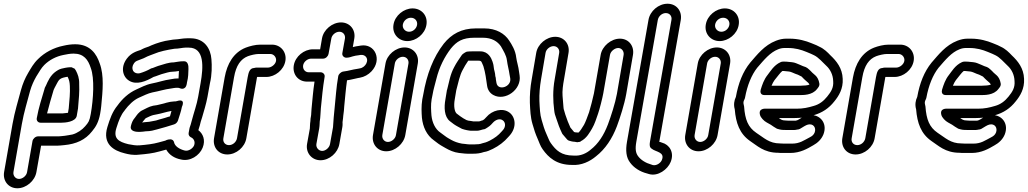

<svg xmlns="http://www.w3.org/2000/svg" viewBox="-20 -790 5503 1028"><path d="M391 -170 398 -211V-213C402 -255 406 -302 404 -340C405 -372 396 -393 387 -411C385 -415 381 -421 380 -422C379 -423 364 -430 363 -430C356 -430 351 -430 343 -429L330 -427C319 -425 300 -421 291 -415L280 -408C249 -387 235 -352 227 -334L220 -320C219 -319 219 -317 219 -316C204 -265 187 -214 177 -158C174 -144 184 -133 197 -133H309C328 -133 385 -137 391 -170ZM232 -183C242 -224 255 -267 267 -308L272 -319C295 -360 292 -369 330 -377L342 -379C350 -363 353 -351 354 -330C356 -295 352 -253 348 -210L344 -186C337 -185 327 -184 317 -183ZM82 168C63 168 49 151 52 131L97 -126C108 -189 126 -245 141 -303C150 -334 161 -357 174 -380C191 -407 201 -426 217 -442C243 -468 279 -488 321 -496C337 -499 354 -503 374 -503C429 -503 452 -470 466 -426C487 -371 480 -259 466 -180C459 -141 454 -135 436 -114C421 -96 394 -77 368 -70C354 -67 339 -65 327 -63L308 -61C299 -60 292 -60 283 -60H184C169 -60 156 -46 154 -35L125 131C122 151 101 168 82 168ZM73 218C121 218 167 178 175 131L200 -10H274C284 -10 293 -10 303 -11L324 -13C388 -19 437 -41 473 -87C494 -112 508 -137 516 -180C519 -197 521 -211 522 -222C530 -304 538 -386 514 -450C498 -499 464 -553 383 -553C361 -553 340 -550 319 -545C268 -535 219 -509 184 -474C159 -450 146 -425 131 -400C114 -371 102 -343 92 -307C77 -249 59 -194 47 -126L2 131C-6 178 25 218 73 218Z M1054 -345 1041 -272C1034 -231 1017 -184 1007 -145L1001 -123C999 -115 995 -108 994 -100L990 -78C988 -68 994 -59 1002 -55C1017 -49 1027 -31 1019 -11C1012 5 989 21 969 16C941 9 916 -7 912 -28C910 -38 902 -44 892 -44C876 -44 865 -37 865 -37L828 -27C800 -19 765 -15 729 -12C708 -10 688 -14 667 -18C614 -31 586 -49 603 -104C616 -146 628 -176 647 -198C647 -199 648 -200 648 -200C669 -228 695 -254 724 -267C749 -278 772 -290 795 -295C833 -302 862 -312 895 -316C907 -318 918 -320 923 -320H929C933 -320 937 -320 942 -318C942 -318 973 -302 980 -341L981 -348C989 -378 988 -400 989 -420C990 -439 986 -462 966 -462H963C938 -462 929 -458 910 -456C882 -456 855 -445 840 -441C821 -436 807 -429 798 -426C793 -425 789 -424 786 -422C771 -413 749 -404 729 -398C694 -391 677 -423 698 -452C707 -464 713 -464 741 -475C746 -477 750 -478 755 -481C765 -487 775 -490 787 -495L803 -501C835 -515 876 -523 914 -529C936 -529 959 -535 972 -535H991C1076 -535 1069 -430 1054 -345ZM938 -410C937 -397 937 -383 936 -370H932C921 -370 911 -369 896 -366C858 -361 826 -349 793 -343C759 -336 733 -321 710 -311C668 -292 635 -261 609 -225C581 -191 568 -152 555 -110C527 -18 590 17 648 31C667 36 692 42 725 38C761 35 799 31 833 21L870 11C886 39 913 57 949 64C998 76 1048 43 1065 1C1082 -41 1066 -75 1042 -93C1044 -102 1048 -110 1050 -119L1055 -139C1057 -146 1060 -154 1062 -161C1071 -193 1084 -233 1091 -272L1104 -344C1115 -389 1115 -438 1112 -473C1108 -529 1075 -585 1000 -585H981C958 -585 933 -579 920 -579C910 -579 902 -577 889 -575C857 -571 821 -560 790 -547L777 -541C762 -536 750 -532 734 -523C711 -515 683 -508 659 -476C624 -429 637 -379 671 -358C711 -333 762 -355 802 -378C820 -383 834 -390 845 -393C867 -399 887 -406 903 -406C915 -406 924 -408 938 -410ZM928 -249C924 -248 921 -247 917 -247H912C903 -247 880 -243 871 -240C857 -235 839 -232 820 -227L800 -224C776 -219 757 -206 745 -201C722 -191 711 -171 704 -162C689 -145 685 -131 681 -116C674 -92 698 -84 721 -84H730C741 -84 751 -86 760 -87C786 -87 806 -93 820 -97L838 -102C841 -103 852 -106 856 -107L870 -111C884 -115 895 -119 912 -124C922 -127 930 -136 933 -145C940 -169 949 -191 954 -218C954 -218 977 -264 928 -249ZM741 -134C747 -141 757 -155 760 -157C776 -165 792 -172 801 -174L821 -178C844 -182 869 -191 898 -196C895 -187 894 -178 890 -167C881 -164 874 -163 864 -159L850 -155C846 -154 839 -152 832 -150L816 -145C797 -142 780 -137 768 -137C759 -137 752 -135 741 -134Z M1249 -50C1245 -29 1226 -13 1206 -13C1186 -13 1172 -29 1176 -50L1233 -376C1244 -440 1269 -474 1307 -489C1323 -495 1349 -501 1365 -501H1427C1446 -501 1461 -483 1458 -464C1455 -445 1433 -428 1414 -428H1352C1348 -428 1345 -427 1341 -426C1316 -425 1311 -402 1306 -376ZM1299 -50 1356 -376C1356 -377 1357 -377 1357 -378H1406C1453 -378 1500 -416 1508 -464C1516 -511 1483 -551 1436 -551H1374C1347 -551 1317 -543 1296 -535C1230 -509 1196 -448 1183 -376L1126 -50C1118 -2 1149 37 1197 37C1245 37 1291 -2 1299 -50Z M1763 -109 1747 -19C1744 0 1724 18 1705 18C1686 18 1671 0 1674 -19L1689 -102C1692 -120 1691 -132 1692 -140C1696 -161 1696 -192 1698 -211C1704 -269 1708 -319 1718 -378C1721 -393 1708 -403 1697 -403H1633C1613 -403 1600 -420 1603 -440C1606 -459 1626 -476 1646 -476H1710C1725 -476 1737 -490 1739 -501L1754 -584C1757 -603 1777 -620 1797 -620C1817 -620 1830 -603 1827 -584L1813 -506C1810 -491 1823 -481 1834 -481C1849 -481 1861 -486 1868 -488C1879 -491 1888 -493 1899 -494L1911 -496C1922 -497 1930 -494 1936 -489C1959 -469 1938 -429 1907 -424L1897 -422C1862 -417 1850 -411 1818 -407C1805 -405 1793 -393 1791 -382C1780 -321 1778 -269 1772 -216C1768 -178 1765 -143 1763 -109ZM1814 -136C1817 -151 1817 -166 1818 -171C1821 -189 1822 -205 1823 -220C1828 -268 1831 -310 1838 -360C1860 -363 1880 -369 1896 -372L1907 -374C1930 -378 1952 -390 1969 -408C2028 -471 1987 -558 1912 -546L1900 -544C1891 -543 1881 -541 1869 -538L1877 -584C1885 -631 1853 -670 1806 -670C1759 -670 1712 -631 1704 -584L1694 -526H1655C1608 -526 1561 -488 1553 -440C1545 -393 1576 -353 1624 -353H1664C1656 -302 1653 -255 1648 -207C1646 -189 1647 -178 1645 -168C1643 -159 1642 -151 1642 -142C1639 -125 1640 -109 1639 -102L1624 -19C1616 28 1649 68 1696 68C1744 68 1789 28 1797 -19L1813 -110C1815 -121 1814 -133 1814 -136Z M2094 -450C2097 -469 2117 -486 2137 -486C2157 -486 2170 -469 2167 -450L2100 -67C2097 -47 2076 -30 2057 -30C2038 -30 2024 -47 2027 -67ZM2044 -450 1977 -67C1969 -20 2000 20 2048 20C2096 20 2142 -20 2150 -67L2217 -450C2225 -497 2193 -536 2146 -536C2099 -536 2052 -497 2044 -450ZM2137 -659C2141 -679 2159 -695 2180 -695C2202 -695 2217 -677 2213 -656C2209 -636 2191 -620 2170 -620C2149 -620 2133 -639 2137 -659ZM2087 -659C2078 -610 2113 -570 2161 -570C2208 -570 2255 -608 2263 -656C2272 -705 2238 -745 2189 -745C2142 -745 2095 -707 2087 -659Z M2316 -366C2332 -432 2361 -487 2394 -530C2425 -568 2456 -588 2520 -588H2565C2614 -588 2644 -568 2662 -542C2676 -517 2691 -493 2694 -468C2698 -438 2705 -415 2708 -392L2712 -370C2719 -324 2645 -301 2638 -347L2635 -365C2635 -376 2632 -380 2632 -382C2631 -400 2627 -410 2625 -420C2623 -430 2623 -441 2620 -450L2617 -460C2611 -478 2595 -515 2552 -515H2507C2500 -515 2493 -515 2486 -514C2479 -514 2475 -512 2470 -509C2464 -505 2455 -500 2451 -493C2439 -475 2423 -453 2412 -431C2390 -391 2384 -348 2374 -310C2374 -309 2373 -308 2373 -308L2365 -259C2357 -216 2358 -165 2389 -141L2410 -125C2426 -114 2436 -110 2450 -102C2451 -101 2453 -100 2454 -100L2467 -96C2471 -95 2476 -94 2480 -93L2492 -91C2497 -90 2501 -90 2505 -90H2535C2546 -90 2560 -96 2566 -97C2572 -97 2576 -99 2580 -101L2591 -108C2606 -117 2615 -129 2620 -134C2632 -147 2655 -159 2673 -145C2686 -135 2689 -113 2674 -95L2666 -86C2648 -65 2629 -51 2602 -37C2584 -28 2576 -26 2563 -23C2550 -18 2538 -17 2522 -17H2492C2486 -17 2479 -18 2472 -19L2453 -21C2431 -25 2412 -32 2396 -41L2382 -49C2370 -55 2350 -72 2338 -80C2311 -98 2294 -133 2290 -172C2288 -198 2286 -229 2291 -258L2296 -283C2301 -314 2309 -336 2316 -366ZM2544 -140H2514C2513 -140 2511 -141 2509 -141L2496 -143L2488 -144L2478 -147C2465 -154 2457 -158 2445 -167L2425 -182C2414 -192 2408 -221 2415 -259L2423 -307C2433 -346 2442 -388 2457 -415C2466 -433 2475 -447 2487 -465H2498H2543C2560 -465 2558 -457 2568 -436C2579 -401 2583 -365 2588 -331C2591 -309 2603 -291 2622 -281C2684 -247 2774 -310 2762 -386L2759 -406C2756 -434 2747 -459 2744 -482C2740 -520 2720 -552 2706 -573C2682 -610 2637 -638 2573 -638H2528C2450 -638 2397 -607 2356 -556C2300 -484 2265 -393 2246 -283L2241 -258C2235 -221 2237 -187 2239 -160C2244 -111 2264 -66 2304 -38C2317 -27 2337 -13 2352 -5L2366 3C2385 14 2411 26 2438 29L2457 31C2464 32 2475 33 2483 33H2513C2533 33 2551 31 2571 24C2587 22 2603 15 2619 7C2651 -9 2679 -30 2703 -58L2711 -67C2748 -111 2739 -164 2708 -187C2671 -215 2614 -199 2584 -163C2573 -151 2573 -151 2565 -146C2558 -145 2550 -140 2544 -140Z M3088 -31C3091 -31 3085 -32 3088 -33C3122 -49 3139 -84 3150 -102C3164 -125 3175 -161 3182 -181C3190 -203 3206 -267 3210 -290L3246 -496C3249 -515 3271 -533 3290 -533C3309 -533 3322 -515 3319 -496L3283 -287C3274 -237 3251 -167 3235 -124C3213 -66 3183 -20 3143 11C3120 31 3088 46 3053 43H3051C2985 43 2957 15 2929 -24C2920 -36 2916 -51 2906 -72C2895 -96 2888 -120 2880 -148C2871 -178 2870 -210 2868 -250C2867 -286 2870 -325 2877 -366L2901 -507C2904 -526 2924 -543 2944 -543C2964 -543 2977 -526 2974 -507L2950 -366C2939 -306 2941 -249 2947 -202C2948 -192 2949 -186 2951 -178L2959 -154C2967 -128 2977 -102 2989 -77C2990 -76 2990 -74 2991 -73L3008 -53C3014 -46 3019 -39 3026 -37C3033 -35 3045 -31 3056 -31C3083 -27 3059 -28 3088 -31ZM3067 -81C3064 -81 3061 -81 3054 -83C3053 -84 3051 -87 3049 -89L3034 -107C3024 -128 3015 -152 3007 -176L3000 -200C2999 -203 2997 -208 2997 -215C2995 -239 2994 -249 2992 -277C2990 -302 2994 -334 3000 -366L3024 -507C3032 -554 3000 -593 2953 -593C2906 -593 2859 -554 2851 -507L2827 -366C2819 -322 2816 -280 2817 -240C2819 -199 2820 -163 2831 -126C2839 -97 2847 -73 2859 -46C2867 -29 2872 -9 2886 10C2916 52 2959 93 3042 93C3093 97 3139 74 3171 47C3221 8 3258 -48 3283 -114C3300 -160 3323 -230 3333 -287L3369 -496C3377 -543 3347 -583 3299 -583C3252 -583 3204 -543 3196 -496L3160 -290C3157 -274 3139 -203 3134 -189C3127 -169 3114 -134 3107 -122C3097 -106 3086 -87 3077 -80C3073 -80 3071 -81 3067 -81Z M3502 -683C3506 -704 3525 -720 3545 -720C3565 -720 3579 -704 3575 -683L3460 -31C3457 -13 3458 -1 3469 6C3490 24 3541 23 3524 66C3518 82 3496 98 3476 94L3467 91C3438 83 3412 67 3397 47C3384 30 3380 9 3387 -31ZM3452 -683 3337 -31C3329 15 3332 53 3354 81C3373 107 3405 129 3445 139L3455 142C3503 156 3555 117 3571 77C3592 25 3563 -16 3525 -26C3520 -27 3517 -30 3511 -30H3510V-31L3625 -683C3633 -731 3602 -770 3554 -770C3506 -770 3460 -731 3452 -683Z M3766 -450C3769 -469 3789 -486 3809 -486C3829 -486 3842 -469 3839 -450L3772 -67C3769 -47 3748 -30 3729 -30C3710 -30 3696 -47 3699 -67ZM3716 -450 3649 -67C3641 -20 3672 20 3720 20C3768 20 3814 -20 3822 -67L3889 -450C3897 -497 3865 -536 3818 -536C3771 -536 3724 -497 3716 -450ZM3809 -659C3813 -679 3831 -695 3852 -695C3874 -695 3889 -677 3885 -656C3881 -636 3863 -620 3842 -620C3821 -620 3805 -639 3809 -659ZM3759 -659C3750 -610 3785 -570 3833 -570C3880 -570 3927 -608 3935 -656C3944 -705 3910 -745 3861 -745C3814 -745 3767 -707 3759 -659Z M4073 -281H4257C4279 -281 4329 -279 4355 -314C4361 -322 4369 -329 4367 -343C4364 -363 4355 -378 4346 -386L4329 -401C4323 -408 4318 -412 4313 -417C4298 -432 4287 -433 4279 -436L4263 -443C4247 -449 4238 -455 4220 -457L4199 -459C4193 -460 4189 -460 4184 -460H4171C4167 -460 4163 -459 4159 -457C4123 -441 4103 -405 4090 -389C4070 -364 4061 -336 4053 -310C4050 -300 4050 -281 4073 -281ZM4111 -331C4116 -343 4121 -353 4127 -361C4143 -380 4158 -402 4169 -410H4175C4178 -410 4182 -409 4185 -409L4205 -407C4217 -405 4225 -400 4238 -395L4252 -390C4263 -385 4272 -380 4272 -380C4278 -373 4285 -367 4290 -362L4307 -347C4310 -344 4312 -341 4314 -337C4306 -333 4283 -331 4265 -331ZM4184 -145C4167 -145 4160 -151 4150 -158H4235C4248 -158 4261 -159 4273 -160C4262 -154 4253 -146 4241 -144H4199C4198 -144 4190 -145 4184 -145ZM4336 -173C4382 -186 4418 -210 4447 -247C4471 -276 4495 -315 4492 -368C4490 -425 4459 -463 4426 -494C4412 -509 4392 -529 4367 -540L4351 -548C4342 -552 4335 -555 4324 -559C4295 -571 4255 -583 4208 -583H4189C4171 -583 4153 -579 4135 -572C4072 -548 4033 -496 3997 -455C3957 -406 3933 -344 3920 -271C3911 -253 3907 -229 3914 -205C3920 -131 3940 -74 3996 -35C4032 -12 4069 28 4147 28C4154 29 4163 29 4169 29H4211C4265 29 4303 6 4334 -12C4356 -24 4378 -43 4389 -71C4409 -124 4379 -166 4336 -173ZM4157 -22C4098 -22 4071 -52 4029 -79C3985 -109 3969 -150 3964 -220C3963 -229 3959 -236 3961 -245C3962 -252 3968 -260 3969 -267C3981 -333 4004 -389 4034 -427C4072 -471 4103 -509 4146 -526C4158 -531 4170 -533 4180 -533H4199C4238 -533 4269 -524 4298 -512C4306 -508 4314 -506 4322 -502L4339 -494C4362 -483 4385 -456 4404 -438C4425 -419 4440 -390 4441 -356C4444 -321 4430 -299 4409 -273C4389 -248 4366 -231 4337 -223C4307 -214 4281 -208 4244 -208H4079C4079 -208 4037 -212 4050 -172C4051 -168 4054 -164 4056 -161L4063 -152C4077 -136 4093 -131 4107 -122C4118 -114 4126 -109 4138 -102C4139 -101 4142 -100 4143 -100L4154 -97C4165 -94 4181 -94 4191 -94H4233C4238 -94 4243 -95 4247 -96C4253 -96 4259 -98 4263 -100C4280 -110 4294 -120 4306 -123C4335 -130 4351 -106 4342 -81C4337 -69 4330 -62 4316 -55C4283 -38 4262 -21 4220 -21H4178C4174 -21 4165 -22 4157 -22Z M4613 -50C4609 -29 4590 -13 4570 -13C4550 -13 4536 -29 4540 -50L4597 -376C4608 -440 4633 -474 4671 -489C4687 -495 4713 -501 4729 -501H4791C4810 -501 4825 -483 4822 -464C4819 -445 4797 -428 4778 -428H4716C4712 -428 4709 -427 4705 -426C4680 -425 4675 -402 4670 -376ZM4663 -50 4720 -376C4720 -377 4721 -377 4721 -378H4770C4817 -378 4864 -416 4872 -464C4880 -511 4847 -551 4800 -551H4738C4711 -551 4681 -543 4660 -535C4594 -509 4560 -448 4547 -376L4490 -50C4482 -2 4513 37 4561 37C4609 37 4655 -2 4663 -50Z M5044 -281H5228C5250 -281 5300 -279 5326 -314C5332 -322 5340 -329 5338 -343C5335 -363 5326 -378 5317 -386L5300 -401C5294 -408 5289 -412 5284 -417C5269 -432 5258 -433 5250 -436L5234 -443C5218 -449 5209 -455 5191 -457L5170 -459C5164 -460 5160 -460 5155 -460H5142C5138 -460 5134 -459 5130 -457C5094 -441 5074 -405 5061 -389C5041 -364 5032 -336 5024 -310C5021 -300 5021 -281 5044 -281ZM5082 -331C5087 -343 5092 -353 5098 -361C5114 -380 5129 -402 5140 -410H5146C5149 -410 5153 -409 5156 -409L5176 -407C5188 -405 5196 -400 5209 -395L5223 -390C5234 -385 5243 -380 5243 -380C5249 -373 5256 -367 5261 -362L5278 -347C5281 -344 5283 -341 5285 -337C5277 -333 5254 -331 5236 -331ZM5155 -145C5138 -145 5131 -151 5121 -158H5206C5219 -158 5232 -159 5244 -160C5233 -154 5224 -146 5212 -144H5170C5169 -144 5161 -145 5155 -145ZM5307 -173C5353 -186 5389 -210 5418 -247C5442 -276 5466 -315 5463 -368C5461 -425 5430 -463 5397 -494C5383 -509 5363 -529 5338 -540L5322 -548C5313 -552 5306 -555 5295 -559C5266 -571 5226 -583 5179 -583H5160C5142 -583 5124 -579 5106 -572C5043 -548 5004 -496 4968 -455C4928 -406 4904 -344 4891 -271C4882 -253 4878 -229 4885 -205C4891 -131 4911 -74 4967 -35C5003 -12 5040 28 5118 28C5125 29 5134 29 5140 29H5182C5236 29 5274 6 5305 -12C5327 -24 5349 -43 5360 -71C5380 -124 5350 -166 5307 -173ZM5128 -22C5069 -22 5042 -52 5000 -79C4956 -109 4940 -150 4935 -220C4934 -229 4930 -236 4932 -245C4933 -252 4939 -260 4940 -267C4952 -333 4975 -389 5005 -427C5043 -471 5074 -509 5117 -526C5129 -531 5141 -533 5151 -533H5170C5209 -533 5240 -524 5269 -512C5277 -508 5285 -506 5293 -502L5310 -494C5333 -483 5356 -456 5375 -438C5396 -419 5411 -390 5412 -356C5415 -321 5401 -299 5380 -273C5360 -248 5337 -231 5308 -223C5278 -214 5252 -208 5215 -208H5050C5050 -208 5008 -212 5021 -172C5022 -168 5025 -164 5027 -161L5034 -152C5048 -136 5064 -131 5078 -122C5089 -114 5097 -109 5109 -102C5110 -101 5113 -100 5114 -100L5125 -97C5136 -94 5152 -94 5162 -94H5204C5209 -94 5214 -95 5218 -96C5224 -96 5230 -98 5234 -100C5251 -110 5265 -120 5277 -123C5306 -130 5322 -106 5313 -81C5308 -69 5301 -62 5287 -55C5254 -38 5233 -21 5191 -21H5149C5145 -21 5136 -22 5128 -22Z"/></svg>

Font: Blanket
Style: BdOutlineObl
Weight: 700
Foundry: Cannot Into Space Fonts
Version: Version 0.9